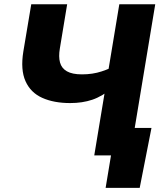

<svg xmlns="http://www.w3.org/2000/svg" viewBox="-20 -748 779 924"><path d="M317.9 -252Q239.3 -252 183.3 -277.1Q127.4 -302.2 102.8 -357.2Q78.1 -412.1 92.3 -500L130.4 -727.5H303.2L268.1 -515.1Q261.2 -475.1 268.8 -447.3Q276.4 -419.4 302 -404.8Q327.6 -390.1 374.5 -390.1Q425.8 -390.1 469 -404.3Q512.2 -418.5 542 -436.5L523.4 -326.7Q472.2 -284.2 424.3 -268.1Q376.5 -252 317.9 -252ZM433.6 0 554.2 -727.5H727.1L606.4 0ZM488.3 156.2 514.2 0H469.7L491.7 -132.3H709L652.3 156.2Z"/></svg>

Font: Inter 18pt ExtraBold
Style: Italic
Weight: 800
Italic angle: -9.3988°
Designer: Rasmus Andersson
Foundry: rsms
Version: Version 4.001;git-66647c0bb